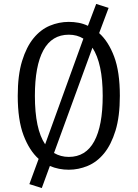

<svg xmlns="http://www.w3.org/2000/svg" viewBox="-20 -846 698 974"><path d="M70 -360Q70 -465 92 -536.5Q114 -608 150 -652Q186 -696 232.5 -715.5Q279 -735 329 -735Q354 -735 378.5 -730.5Q403 -726 426 -715L468 -826L531 -806L483 -678Q530 -636 559 -559Q588 -482 588 -360Q588 -255 566 -183.5Q544 -112 508 -68Q472 -24 425 -4.5Q378 15 329 15Q278 15 233 -4L192 108L129 88L176 -40Q129 -82 99.5 -159.5Q70 -237 70 -360ZM157 -360Q157 -191 209 -114L403 -650Q371 -670 329 -670Q243 -670 200 -591Q157 -512 157 -360ZM501 -360Q501 -524 449 -604L254 -70Q288 -50 329 -50Q415 -50 458 -129Q501 -208 501 -360Z"/></svg>

Font: Carrois Gothic SC
Style: Regular
Weight: 400
Designer: Ralph du Carrois
Foundry: Ralph du Carrois
Version: Version 1.001